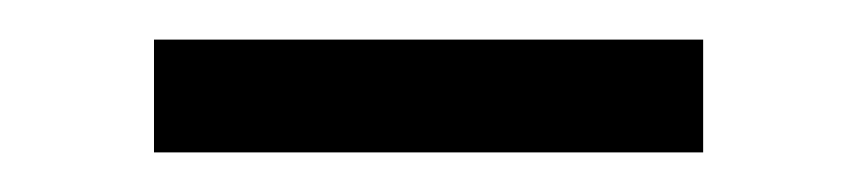

<svg xmlns="http://www.w3.org/2000/svg" viewBox="-20 -278 438 98"><path d="M58.6 -200.2Q128.9 -200.2 338.9 -200.2Q338.9 -214.8 338.9 -257.8Q268.6 -257.8 58.6 -257.8Q58.6 -243.2 58.6 -200.2Z"/></svg>

Font: TextaAlt
Style: Regular
Weight: 400
Designer: Daniel Hernandez & Miguel Hernandez
Version: Version 1.005;com.myfonts.easy.latinotype.texta.alt-regular.